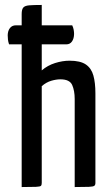

<svg xmlns="http://www.w3.org/2000/svg" viewBox="-20 -755 443 775"><path d="M67.5 0V-698Q67.5 -717 74 -724.5Q80.6 -732.1 98.1 -733.5Q115.5 -735 148.5 -735V-470.8Q171.8 -490.9 202.2 -500.5Q232.6 -510 260.8 -510Q304.3 -510 326.7 -494.6Q349 -479.2 357 -450Q365.1 -420.8 365.1 -378.2V-16.5Q365.1 -8.2 360.5 -4.9Q356 -1.6 338.7 -0.8Q321.4 0 281.5 0V-355.5Q281.5 -388.7 271.4 -411.8Q261.2 -434.8 223.8 -434.8Q207 -434.8 187 -429Q166.9 -423.1 148.5 -407.3V-16.5Q148.5 -8.2 145.2 -4.9Q142 -1.6 125 -0.8Q108 0 67.5 0ZM16.6 -576Q13 -586.5 12.1 -595.3Q11.1 -604.2 11.1 -613Q11.5 -630.6 20.1 -641.7Q28.8 -652.8 44.1 -652.8H271.5Q275.8 -643.7 277.4 -634.8Q279 -626 279 -617.8Q278.7 -599.5 270.7 -587.8Q262.6 -576 247.9 -576Z"/></svg>

Font: Yanone Kaffeesatz ExtraLight
Style: Regular
Weight: 200
Designer: Yanone (Cyrillic: Daniel Pouzeot, Huerta Tipografica, and Cyreal)
Foundry: Yanone
Version: Version 2.003